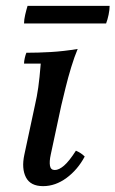

<svg xmlns="http://www.w3.org/2000/svg" viewBox="-20 -620 394 655"><path d="M127 15Q84 15 68.5 -15Q53 -45 63 -92L99 -260Q106 -290 110.5 -321.5Q115 -353 119 -403H62Q62 -411 64.5 -422Q67 -433 70 -440Q109 -440 153 -442.5Q197 -445 245 -453Q234 -427 223 -391Q212 -355 203.5 -320Q195 -285 189 -260L153 -92Q148 -69 150.5 -54.5Q153 -40 167 -40Q181 -40 198.5 -55Q216 -70 239 -106Q248 -102 255 -97.5Q262 -93 269 -86Q245 -41 207 -13Q169 15 127 15ZM342 -540H62Q62 -553 66 -570Q70 -587 74 -600H354Q354 -587 350.5 -570Q347 -553 342 -540Z"/></svg>

Font: Poltawski Nowy
Style: Italic
Weight: 400
Italic angle: -12°
Designer: Adam Pótawski, Mateusz Machalski, Borys Kosmynka, Ania Wieluska
Foundry: Capitalics.wtf
Version: Version 1.001;gftools[0.9.25]